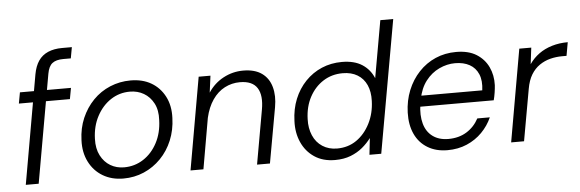

<svg xmlns="http://www.w3.org/2000/svg" viewBox="-48 -873 3137 1038"><g transform="rotate(-5 1520.5 -354.0)"><path d="M55 0 159 -591Q167 -635 186.5 -663.5Q206 -692 238.5 -706Q271 -720 315 -720H368L357 -660H316Q277 -660 256.5 -644Q236 -628 229 -588L125 0ZM56 -441 67 -501H344L333 -441Z M584 12Q521 12 473 -16.5Q425 -45 399 -96.5Q373 -148 376 -214Q378 -279 401.5 -333.5Q425 -388 464.5 -428.5Q504 -469 556.5 -491Q609 -513 668 -513Q733 -513 780 -485.5Q827 -458 853 -408Q879 -358 876 -291Q874 -226 851 -170.5Q828 -115 788 -74Q748 -33 696 -10.5Q644 12 584 12ZM593 -48Q651 -48 698 -78.5Q745 -109 773.5 -163Q802 -217 804 -286Q807 -340 787.5 -377Q768 -414 734.5 -433.5Q701 -453 659 -453Q602 -453 555.5 -422.5Q509 -392 480 -338Q451 -284 449 -215Q447 -162 466.5 -124.5Q486 -87 519 -67.5Q552 -48 593 -48Z M949 0 1037 -501H1101L1089 -410Q1121 -459 1171.5 -486Q1222 -513 1279 -513Q1342 -513 1380 -486Q1418 -459 1431.5 -410.5Q1445 -362 1434 -301L1380 0H1310L1362 -293Q1376 -370 1350 -411Q1324 -452 1256 -452Q1212 -452 1173.5 -432Q1135 -412 1107.5 -372Q1080 -332 1067 -275L1019 0Z M1733 12Q1667 12 1621 -19Q1575 -50 1552 -102Q1529 -154 1532 -217Q1534 -282 1556 -336Q1578 -390 1616.5 -430Q1655 -470 1705.5 -491.5Q1756 -513 1815 -513Q1882 -513 1924.5 -485.5Q1967 -458 1987 -410L2042 -720H2112L1984 0H1920L1930 -90Q1910 -63 1882.5 -40Q1855 -17 1818 -2.5Q1781 12 1733 12ZM1749 -49Q1809 -49 1854.5 -80.5Q1900 -112 1928 -167Q1956 -222 1958 -289Q1960 -339 1943.5 -375.5Q1927 -412 1894 -432Q1861 -452 1814 -452Q1755 -452 1708.5 -422.5Q1662 -393 1634 -341Q1606 -289 1604 -221Q1602 -172 1619 -132.5Q1636 -93 1670 -71Q1704 -49 1749 -49Z M2343 12Q2281 12 2235.5 -15.5Q2190 -43 2167 -92.5Q2144 -142 2146 -209Q2148 -274 2170.5 -329.5Q2193 -385 2232 -426.5Q2271 -468 2322.5 -490.5Q2374 -513 2435 -513Q2502 -513 2545 -486Q2588 -459 2609 -414.5Q2630 -370 2628 -316Q2627 -299 2623.5 -276Q2620 -253 2615 -235H2201L2211 -294H2558Q2565 -346 2550 -381.5Q2535 -417 2502.5 -435Q2470 -453 2424 -453Q2380 -453 2337.5 -433Q2295 -413 2264.5 -373.5Q2234 -334 2223 -275L2218 -249Q2209 -189 2221.5 -143.5Q2234 -98 2268 -73Q2302 -48 2353 -48Q2410 -48 2452 -74Q2494 -100 2518 -145H2586Q2566 -100 2531 -64.5Q2496 -29 2448.5 -8.5Q2401 12 2343 12Z M2689 0 2777 -501H2842L2831 -412Q2853 -444 2884 -466.5Q2915 -489 2955 -501Q2995 -513 3041 -513L3028 -440H3004Q2971 -440 2939.5 -432Q2908 -424 2881 -405.5Q2854 -387 2835.5 -356.5Q2817 -326 2809 -280L2759 0Z"/></g></svg>

Font: DM Sans 17pt Light
Style: Italic
Weight: 300
Italic angle: -10°
Version: Version 4.004;gftools[0.9.30]